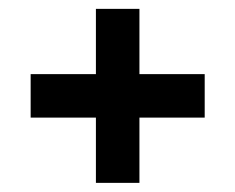

<svg xmlns="http://www.w3.org/2000/svg" viewBox="-20 -557 528 431"><path d="M195.3 -537.1H293V-390.6H439.5V-293H293V-146.5H195.3V-293H48.8V-390.6H195.3Z"/></svg>

Font: BabelStone Runic Beowulf
Style: Regular
Weight: 400
Designer: Andrew West
Foundry: BabelStone
Version: Version 7.004;November 9, 2023